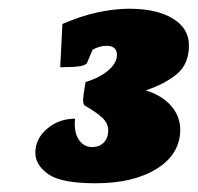

<svg xmlns="http://www.w3.org/2000/svg" viewBox="-20 -763 453 440"><path d="M199 -343Q120 -343 90.5 -364Q61 -385 61 -413Q61 -445 88 -468Q115 -491 152 -491Q149 -460 160.5 -443Q172 -426 191 -426Q208 -426 218 -436.5Q228 -447 228 -464Q228 -481 213.5 -494Q199 -507 176 -520Q171 -522 170.5 -531.5Q170 -541 176 -575Q209 -585 228.5 -602Q248 -619 248 -637Q248 -658 224 -658Q208 -658 192 -649L180 -620Q178 -614 164.5 -611.5Q151 -609 118 -609L123 -708Q164 -726 203 -734.5Q242 -743 276 -743Q339 -743 376 -720.5Q413 -698 413 -659Q413 -616 385 -593Q357 -570 314 -556Q352 -544 372.5 -520Q393 -496 393 -466Q393 -410 339.5 -376.5Q286 -343 199 -343Z"/></svg>

Font: Petrona Black
Style: Italic
Weight: 900
Italic angle: -9°
Designer: Ringo R. Seeber
Foundry: Ringo R. Seeber
Version: Version 2.001; ttfautohint (v1.8.3)